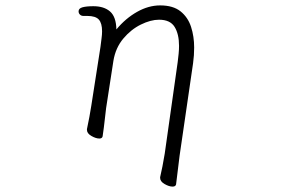

<svg xmlns="http://www.w3.org/2000/svg" viewBox="-20 -504 1040 711"><path d="M573 152Q577 135 581.5 112.5Q586 90 590 65L638 -274Q640 -290 641.5 -305Q643 -320 643 -334Q643 -378 626.5 -404.5Q610 -431 569 -431Q538 -431 501.5 -413Q465 -395 436.5 -361Q408 -327 400 -279L373 -104Q372 -95 369.5 -74Q367 -53 364.5 -31.5Q362 -10 360 1Q358 9 348 9Q335 9 318.5 -0.5Q302 -10 302 -23V-26Q306 -44 311 -71Q316 -98 318 -112L352 -330Q354 -347 356 -361.5Q358 -376 358 -388Q358 -418 346 -431.5Q334 -445 303 -445H289Q281 -445 276 -450Q271 -455 271 -462Q271 -473 285.5 -477Q300 -481 326 -481Q365 -481 387.5 -461.5Q410 -442 411 -395Q445 -436 487.5 -460Q530 -484 573 -484Q621 -484 648.5 -462Q676 -440 687.5 -404.5Q699 -369 699 -328Q699 -314 698 -299Q697 -284 695 -270L645 73L632 179Q630 187 619 187Q606 187 589.5 177.5Q573 168 573 155Z"/></svg>

Font: Moon Stars Kai T Light
Style: Regular
Weight: 300
Designer: GuiWonder
Version: Version 1.101